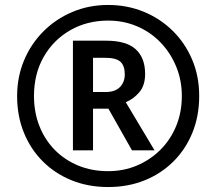

<svg xmlns="http://www.w3.org/2000/svg" viewBox="-20 -744 872 774"><path d="M274 -138V-580H407Q489 -580 527 -545.5Q565 -511 565 -446Q565 -399 541 -371.5Q517 -344 487 -332L603 -138H512L417 -306H355V-138ZM405 -373Q444 -373 463.5 -393Q483 -413 483 -444Q483 -479 465.5 -495Q448 -511 404 -511H355V-373ZM416 10Q336 10 269 -17Q202 -44 152.5 -93.5Q103 -143 76 -210Q49 -277 49 -357Q49 -433 76.5 -499.5Q104 -566 154 -616.5Q204 -667 271 -695.5Q338 -724 416 -724Q492 -724 558.5 -697Q625 -670 675.5 -620.5Q726 -571 754.5 -504Q783 -437 783 -357Q783 -277 756 -210Q729 -143 679.5 -93.5Q630 -44 563 -17Q496 10 416 10ZM416 -54Q478 -54 531.5 -76.5Q585 -99 626 -139.5Q667 -180 690 -235.5Q713 -291 713 -357Q713 -420 690.5 -475Q668 -530 628 -572Q588 -614 533.5 -637.5Q479 -661 416 -661Q331 -661 263 -622Q195 -583 156 -514.5Q117 -446 117 -357Q117 -291 139 -235.5Q161 -180 201 -139.5Q241 -99 295.5 -76.5Q350 -54 416 -54Z"/></svg>

Font: Noto Sans Balinese
Style: Regular
Weight: 400
Designer: Aditya Bayu, David Williams
Foundry: David Williams
Version: Version 2.003